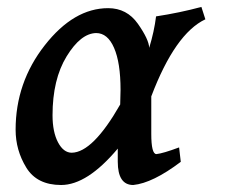

<svg xmlns="http://www.w3.org/2000/svg" viewBox="-20 -509 674 546"><path d="M184.1 -74.7Q244.1 -75.7 321.8 -211.9L322.8 -253.4Q322.8 -330.6 304.4 -372.8Q286.1 -415 253.4 -415Q209.5 -414.1 169.4 -348.6Q129.4 -283.2 129.4 -181.2Q129.4 -133.8 145 -104.2Q160.6 -74.7 184.1 -74.7ZM358.9 17.1Q314.9 17.1 314.9 -49.3V-86.4Q228 17.1 153.8 17.1Q85 17.1 54.7 -32.5Q24.4 -82 24.4 -140.1Q24.4 -274.4 107.2 -380.1Q189.9 -485.8 287.6 -485.8Q340.8 -485.8 372.1 -441.4Q403.3 -397 404.3 -373Q418.5 -419.4 423.8 -462.4Q491.2 -472.7 552.7 -489.3L564 -454.1Q478 -413.6 410.2 -234.9V-128.4Q410.2 -70.8 424.8 -70.8Q443.8 -72.8 489.3 -89.8L494.1 -48.8Q414.1 11.7 358.9 17.1Z"/></svg>

Font: Kelvinch
Style: Bold Italic
Weight: 700
Italic angle: -10°
Designer: Paul James Miller
Foundry: High-Logic / Made with FontCreator
Version: Version 3.30 September 23, 2016